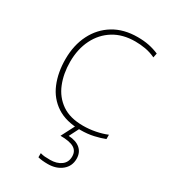

<svg xmlns="http://www.w3.org/2000/svg" viewBox="-190 -631 852 964"><g transform="rotate(30 236.0 -149.0)"><path d="M302 10Q218 10 164 -25.5Q110 -61 84.5 -122.5Q59 -184 59 -261Q59 -342 90.5 -404.5Q122 -467 180 -502.5Q238 -538 319 -538Q355 -538 384.5 -532Q414 -526 442 -514L437 -489Q407 -503 377.5 -508Q348 -513 319 -513Q247 -513 195 -481Q143 -449 114.5 -392Q86 -335 86 -261Q86 -193 108.5 -137Q131 -81 178.5 -48Q226 -15 302 -15Q338 -15 373.5 -22Q409 -29 438 -41V-16Q413 -6 378 2Q343 10 302 10ZM358 145Q358 188 326 214Q294 240 245 240Q211 240 188 234V210Q201 214 213.5 215Q226 216 245 216Q283 216 308 198Q333 180 333 146Q333 114 308 99.5Q283 85 230 85L274 0H299L266 65Q310 67 334 88Q358 109 358 145Z"/></g></svg>

Font: Noto Sans Syriac Western Thin
Style: Regular
Weight: 100
Designer: Patrick Giasson and the Monotype Design Team
Foundry: Monotype Imaging Inc.
Version: Version 3.000; ttfautohint (v1.8.4.7-5d5b)